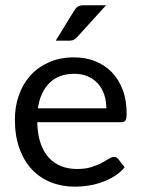

<svg xmlns="http://www.w3.org/2000/svg" viewBox="-20 -703 538 730"><path d="M36.6 0ZM261.2 -484.9Q304.2 -484.9 340.8 -470.7Q377.4 -456.5 404.3 -429.2Q431.2 -401.9 446.3 -362.3Q461.4 -322.8 461.4 -271.5Q461.4 -251.5 457 -244.9Q452.6 -238.3 440.9 -238.3H121.6Q122.6 -193.4 133.8 -159.9Q145 -126.5 164.8 -104.5Q184.6 -82.5 211.9 -71.5Q239.3 -60.5 272.9 -60.5Q304.2 -60.5 327.1 -67.6Q350.1 -74.7 366.5 -83.5Q382.8 -92.3 394 -99.4Q405.3 -106.4 413.6 -106.4Q418.9 -106.4 422.9 -104.2Q426.8 -102.1 429.7 -98.1L454.1 -66.9Q438 -47.9 416.3 -33.9Q394.5 -20 369.6 -11Q344.7 -2 318.1 2.4Q291.5 6.8 265.6 6.8Q215.8 6.8 173.8 -9.8Q131.8 -26.4 101.3 -58.8Q70.8 -91.3 53.7 -138.9Q36.6 -186.5 36.6 -248.5Q36.6 -298.3 52 -341.6Q67.4 -384.8 96.4 -416.7Q125.5 -448.7 167.2 -466.8Q209 -484.9 261.2 -484.9ZM262.7 -422.4Q202.6 -422.4 167.7 -387.2Q132.8 -352.1 124 -291H384.3Q384.3 -319.8 376 -344Q367.7 -368.2 352.1 -385.5Q336.4 -402.8 313.7 -412.6Q291 -422.4 262.7 -422.4ZM383.3 -683.1 272.9 -561.5Q266.1 -554.2 259.5 -551.3Q252.9 -548.3 243.2 -548.3H191.9L261.7 -662.1Q268.1 -672.9 275.9 -678Q283.7 -683.1 299.3 -683.1Z"/></svg>

Font: Carlito
Style: Regular
Weight: 400
Designer: Lukasz Dziedzic
Foundry: tyPoland Lukasz Dziedzic
Version: Version 1.103; Beta1; all basic design good, some composites